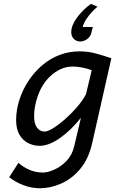

<svg xmlns="http://www.w3.org/2000/svg" viewBox="-20 -770 610 1017"><path d="M569.8 -461.4 468.3 -12.2Q449.2 72.3 404.5 125.2Q359.9 178.2 303.2 202.6Q246.6 227.1 192.4 227.1Q146 227.1 103.5 210.7Q61 194.3 28.8 168.5L77.6 92.8Q106 117.2 138.4 130.6Q170.9 144 207 144Q232.4 144 267.3 128.7Q302.2 113.3 332.3 82.3Q362.3 51.3 373 4.9L408.7 -146.5Q356.9 -80.1 297.6 -38.8Q238.3 2.4 190.4 2.4Q157.7 2.4 129.2 -12Q100.6 -26.4 83 -56.6Q65.4 -86.9 65.4 -134.3Q65.4 -187 82.5 -240.7Q99.6 -294.4 131.6 -342.8Q163.6 -391.1 207 -427.2Q247.6 -460.9 297.1 -479.5Q346.7 -498 402.3 -498Q446.8 -498 490 -486.1Q533.2 -474.1 569.8 -461.4ZM435.5 -271 465.8 -397.9Q444.8 -406.7 416.5 -412.1Q388.2 -417.5 365.7 -417.5Q330.1 -417.5 300.3 -403.3Q270.5 -389.2 246.1 -366.2Q204.6 -327.1 182.6 -268.3Q160.6 -209.5 160.6 -153.8Q160.6 -114.7 176 -94Q191.4 -73.2 216.8 -73.2Q232.4 -73.2 261.2 -90.8Q290 -108.4 323.5 -137.7Q356.9 -167 387.2 -201.9Q417.5 -236.8 435.5 -271ZM471.7 -627 461.9 -588.9Q454.1 -570.8 438 -560.5Q421.9 -550.3 404.8 -550.3Q385.3 -550.3 371.3 -563.7Q357.4 -577.1 357.4 -599.6Q357.4 -635.7 388.4 -677.5Q419.4 -719.2 461.4 -749.5L496.6 -734.4Q482.9 -723.6 466.3 -705.8Q449.7 -688 436.3 -667.2Q422.9 -646.5 418 -627Z"/></svg>

Font: Andika
Style: Italic
Weight: 400
Italic angle: -14°
Designer: Victor Gaultney, Annie Olsen, Julie Remington, Don Collingsworth, Eric Hays, Becca Hirsbrunner
Foundry: SIL International
Version: Version 6.101